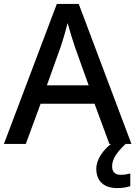

<svg xmlns="http://www.w3.org/2000/svg" viewBox="-20 -737 694 983"><path d="M540 0H548C509 31 473 78 473 127C473 188 509 226 581 226C609 226 628 222 647 216V151C636 154 619 158 597 158C571 158 554 144 554 115C554 76 578 43 623 0H653L383 -717H271L0 0H112L188 -206H464ZM362 -501 434 -300H220L292 -501C300 -524 316 -578 326 -619C334 -589 355 -522 362 -501Z"/></svg>

Font: Noto Sans Bengali UI Medium
Style: Regular
Weight: 500
Designer: Jelle Bosma - Monotype Design Team
Foundry: Monotype Imaging Inc.
Version: Version 2.003